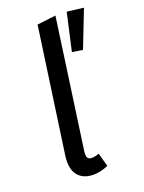

<svg xmlns="http://www.w3.org/2000/svg" viewBox="-144 -819 676 900"><g transform="rotate(-20 194.0 -369.0)"><path d="M156.5 -739 249.5 -750.1 158.6 -103.7Q156.5 -82.6 161.6 -73.7Q166.6 -64.7 182.5 -64.7Q191.5 -64.7 200.4 -66.7Q209.4 -68.7 218.3 -72.6L237.3 -5Q217.3 4 199.2 8.1Q181.1 12.1 163.9 12.1Q111.7 12.1 85.6 -20.5Q59.5 -53.2 68.5 -118.3ZM263.4 -562.6 305.4 -749.1 387.9 -739 315.9 -554.6Z"/></g></svg>

Font: Fira Sans Variable
Style: Italic
Weight: 397
Italic angle: -8°
Designer: Carrois Corporate & Edenspiekermann AG
Foundry: Carrois Corporate GbR & Edenspiekermann AG
Version: Version 4.202